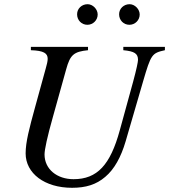

<svg xmlns="http://www.w3.org/2000/svg" viewBox="-20 -876 805 914"><path d="M765 -653H567V-637C620 -632 637 -621 637 -591C637 -582 630 -547 614 -488L550 -255C505 -91 443 -23 330 -23C252 -23 192 -70 192 -141C192 -163 205 -225 232 -320L295 -546C314 -615 331 -630 399 -637V-653H127V-637C189 -635 207 -622 207 -596C207 -584 203 -569 198 -551L146 -362C120 -267 102 -200 102 -146C102 -51 192 18 323 18C388 18 438 3 481 -34C524 -70 556 -128 578 -203L661 -488C699 -618 703 -623 765 -637ZM645 -807C645 -832 622 -856 597 -856C569 -856 547 -835 547 -808C547 -780 568 -758 596 -758C623 -758 645 -780 645 -807ZM445 -807C445 -832 422 -856 397 -856C369 -856 347 -835 347 -808C347 -780 368 -758 396 -758C423 -758 445 -780 445 -807Z"/></svg>

Font: STIXGeneral
Style: Italic
Weight: 400
Italic angle: -16.33°
Designer: MicroPress Inc., with final additions and corrections provided by Coen Hoffman, Elsevier (retired)
Version: Version 1.1.0